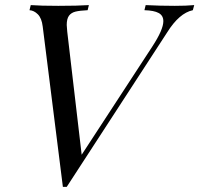

<svg xmlns="http://www.w3.org/2000/svg" viewBox="-20 -728 782 753"><path d="M741.7 -708 736.3 -688Q683.1 -676.8 635.7 -601.1L241.7 4.9H226.6L147.5 -624Q143.6 -656.7 128.4 -671.9Q113.3 -687 95.7 -688L100.6 -708Q139.6 -705.1 208.5 -705.1Q284.7 -705.1 328.6 -708L323.7 -688Q292.5 -686.5 275.9 -682.4Q259.3 -678.2 250.5 -666.3Q241.7 -654.3 241.7 -629.9Q241.7 -623.5 243.7 -604L300.3 -121.1L577.6 -545.9Q620.6 -611.8 620.6 -645Q620.6 -667 602.3 -677Q584 -687 546.4 -688L551.3 -708Q606.9 -705.1 665.5 -705.1Q710 -705.1 741.7 -708Z"/></svg>

Font: TypoPRO Playfair Display SC
Style: Italic
Weight: 400
Italic angle: -14°
Designer: Claus Eggers Sørensen
Foundry: Claus Eggers Sørensen
Version: Version 1.004;PS 001.004;hotconv 1.0.70;makeotf.lib2.5.58329